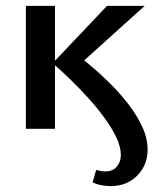

<svg xmlns="http://www.w3.org/2000/svg" viewBox="-20 -438 524 653"><path d="M357 195Q341 195 325 192Q309 189 295 182L307 140Q325 145 337 145Q364 145 377.5 128.5Q391 112 391 89Q391 62 376 30Q361 -2 335.5 -37Q310 -72 279 -106Q248 -140 217 -170Q186 -200 159 -223L344 -418H472L228 -198V-263Q252 -245 285 -217.5Q318 -190 352.5 -156Q387 -122 416 -84.5Q445 -47 463.5 -7.5Q482 32 482 71Q482 107 465 135.5Q448 164 420 179.5Q392 195 357 195ZM68 0V-418H167V0Z"/></svg>

Font: Ysabeau Office SemiBold
Style: Regular
Weight: 600
Designer: Christian Thalmann (Catharsis Fonts)
Version: Version 2.001;gftools[0.9.30]; featfreeze: tnum,lnum,ss02